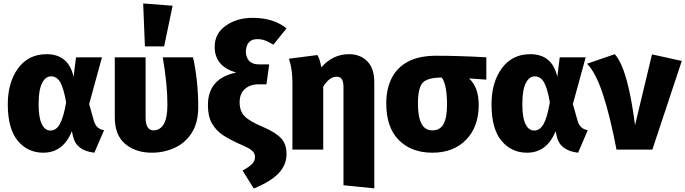

<svg xmlns="http://www.w3.org/2000/svg" viewBox="-20 -864 3958 1109"><path d="M525 18Q420 6 402 -76L395 -106Q345 18 230 18Q140 18 82.5 -51Q25 -120 25 -262Q25 -388 84.5 -469.5Q144 -551 249 -551Q376 -551 405 -420L419 -533H569L495 -263Q509 -215 522 -167Q535 -119 581 -112ZM271 -110Q305 -110 326 -148Q347 -186 362 -273Q348 -353 328.5 -388Q309 -423 274 -423Q243 -423 223 -384Q203 -345 203 -262Q203 -184 221.5 -147Q240 -110 271 -110Z M857 18Q764 18 703.5 -32.5Q643 -83 643 -186V-533H821V-186Q821 -111 867 -111Q904 -111 925.5 -146.5Q947 -182 947 -260Q947 -378 920 -533H1095Q1125 -396 1125 -246Q1125 -155 1087.5 -96.5Q1050 -38 988.5 -10Q927 18 857 18ZM928 -596H817L807 -844L977 -831Z M1446 225 1381 121Q1420 100 1436.5 82.5Q1453 65 1453 43Q1453 22 1437.5 7.5Q1422 -7 1378 -26Q1307 -57 1267 -84Q1227 -111 1204 -151.5Q1181 -192 1181 -257Q1181 -412 1345 -445Q1220 -480 1220 -593Q1220 -671 1284.5 -716Q1349 -761 1439 -761Q1560 -761 1635 -700L1559 -606Q1533 -622 1512 -630Q1491 -638 1466 -638Q1404 -638 1400 -568Q1400 -533 1419 -512.5Q1438 -492 1476 -492H1535L1519 -377H1474Q1425 -377 1394.5 -350Q1364 -323 1364 -273Q1364 -222 1393.5 -192Q1423 -162 1503 -129Q1574 -98 1604.5 -64.5Q1635 -31 1635 26Q1635 87 1591 135Q1547 183 1446 225Z M2142 224 1964 206V-359Q1964 -392 1954.5 -406.5Q1945 -421 1924 -421Q1883 -421 1847 -364V0H1669V-389Q1669 -463 1649 -525L1813 -546Q1827 -526 1836 -475Q1902 -551 1996 -551Q2061 -551 2101.5 -510Q2142 -469 2142 -388Z M2478 18Q2356 18 2283.5 -55Q2211 -128 2211 -267Q2211 -349 2241.5 -411Q2272 -473 2335.5 -507.5Q2399 -542 2500 -542Q2632 -542 2789 -533V-404L2689 -411Q2745 -361 2745 -258Q2745 -131 2672 -56.5Q2599 18 2478 18ZM2478 -111Q2522 -111 2542 -148Q2562 -185 2562 -258Q2562 -374 2532 -416Q2449 -416 2421.5 -386Q2394 -356 2394 -266Q2394 -111 2476 -111Z M3319 18Q3214 6 3196 -76L3189 -106Q3139 18 3024 18Q2934 18 2876.5 -51Q2819 -120 2819 -262Q2819 -388 2878.5 -469.5Q2938 -551 3043 -551Q3170 -551 3199 -420L3213 -533H3363L3289 -263Q3303 -215 3316 -167Q3329 -119 3375 -112ZM3065 -110Q3099 -110 3120 -148Q3141 -186 3156 -273Q3142 -353 3122.5 -388Q3103 -423 3068 -423Q3037 -423 3017 -384Q2997 -345 2997 -262Q2997 -184 3015.5 -147Q3034 -110 3065 -110Z M3748 0H3541Q3504 -193 3463 -318Q3422 -443 3371 -496L3531 -551Q3606 -469 3648 -141L3746 -550L3918 -512Z"/></svg>

Font: Trujillo ExtraBold
Style: Regular
Weight: 800
Designer: Fira Sans original fonts by bBox Type GmbH, Carrois Corporate GbR, & Edenspiekermann AG / Changes by Cristiano Sobral
Foundry: Fira Sans original fonts by bBox Type GmbH, Carrois Corporate GbR, & Edenspiekermann AG / Changes by Cristiano Sobral
Version: Version 4.301;July 28, 2020;FontCreator 13.0.0.2655 64-bit